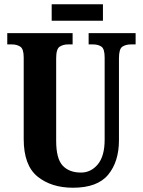

<svg xmlns="http://www.w3.org/2000/svg" viewBox="-20 -869 668 899"><path d="M322 10Q436 10 486.5 -51Q537 -112 537 -213V-596Q537 -640 553 -650.5Q569 -661 593 -661H615V-714H395V-661H416Q440 -661 455 -650.5Q470 -640 470 -600V-215Q470 -138 438 -99.5Q406 -61 359 -61Q304 -61 273.5 -93.5Q243 -126 243 -210V-596Q243 -640 259.5 -650.5Q276 -661 298 -661H320V-714H14V-661H36Q59 -661 75 -650.5Q91 -640 91 -600V-218Q91 -95 155.5 -42.5Q220 10 322 10ZM222 -772V-849H462V-772Z"/></svg>

Font: Noto Serif ExtraCondensed Extra
Style: Regular
Weight: 800
Width: 3
Designer: Monotype Design Team
Foundry: Monotype Imaging Inc.
Version: Version 1.002